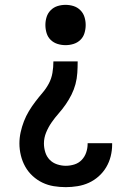

<svg xmlns="http://www.w3.org/2000/svg" viewBox="-20 -548 540 791"><path d="M251 223Q226 223 201.5 219Q177 215 155 204.5Q133 194 114.5 177Q96 160 84 138.5Q72 117 66 92.5Q60 68 60 43Q60 20 65 -3Q70 -26 78.5 -48Q87 -70 99 -90Q111 -110 125.5 -129Q140 -148 155 -165.5Q170 -183 181 -203.5Q192 -224 196 -247.5Q200 -271 200 -295H300Q300 -271 298.5 -247.5Q297 -224 291 -201.5Q285 -179 274.5 -158Q264 -137 250.5 -117.5Q237 -98 221.5 -80.5Q206 -63 192.5 -43.5Q179 -24 170 -2Q161 20 161 43Q161 61 166.5 79Q172 97 184.5 110Q197 123 215 129Q233 135 251 135Q269 135 286.5 129.5Q304 124 316.5 111Q329 98 335 80.5Q341 63 341 45V42H442V48Q442 72 436 96Q430 120 417.5 141Q405 162 386.5 178.5Q368 195 346 205Q324 215 299.5 219Q275 223 251 223ZM250 -362Q233 -362 217 -367Q201 -372 189 -383.5Q177 -395 172 -411.5Q167 -428 167 -445Q167 -462 172 -478Q177 -494 189 -506Q201 -518 217 -523Q233 -528 250 -528Q267 -528 283 -523Q299 -518 311 -506Q323 -494 328 -478Q333 -462 333 -445Q333 -428 328 -411.5Q323 -395 311 -383.5Q299 -372 283 -367Q267 -362 250 -362Z"/></svg>

Font: Iosevka Custom Semibold
Style: Regular
Weight: 600
Designer: Belleve Invis
Foundry: Belleve Invis
Version: Version 27.0.2; ttfautohint (v1.8.4)